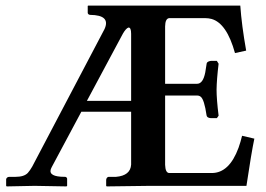

<svg xmlns="http://www.w3.org/2000/svg" viewBox="-20 -666 950 687"><path d="M291 -305.2H449.2V-544.9Q449.2 -568.4 439.5 -567.4Q430.7 -564.5 419.9 -545.9ZM516.1 -1 361.8 1 359.9 -1V-22.9Q361.3 -31.7 368.2 -33.2H395Q446.8 -37.6 449.2 -77.1V-266.1H271L165 -67.9Q147.9 -37.1 197.8 -33.7Q205.6 -33.2 213.9 -33.2Q218.8 -32.2 220.2 -26.9V-1L217.8 1Q216.8 1 104 -1L3.9 1L2 -1V-24.9Q3.9 -32.2 12.2 -33.2H35.2Q66.4 -33.2 79.6 -47.4Q87.4 -56.2 95.2 -69.8L354 -562Q377 -612.3 301.8 -612.8Q294.4 -614.3 293.9 -620.1V-645L295.9 -646H517.1H839.8Q844.7 -575.7 860.8 -484.9L820.8 -476.1Q791.5 -582.5 737.3 -598.1Q726.1 -601.1 714.8 -601.1H585Q571.3 -599.1 570.8 -571.8V-366.2H685.1Q706.5 -366.2 714.4 -406.7Q716.3 -416.5 719.2 -437Q719.2 -444.3 730 -447.3Q732.9 -447.8 734.9 -448.2H755.9L762.2 -438Q755.4 -381.8 754.9 -345.2Q754.9 -311 762.2 -252L755.9 -243.2H734.9Q720.7 -244.1 719.2 -252.9Q710.9 -310.1 698.2 -319.8Q692.9 -324.2 685.1 -324.2H570.8V-76.2Q571.8 -47.9 585 -46.9H737.8Q800.3 -46.9 833.5 -137.2Q840.8 -157.7 846.2 -180.2L890.1 -169.9Q879.4 -119.1 861.8 -1Z"/></svg>

Font: Linux Libertine O
Style: Semibold
Weight: 700
Designer: Philipp H. Poll
Foundry: Philipp H. Poll
Version: Version 5.0.0